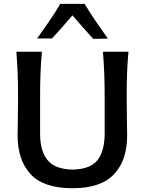

<svg xmlns="http://www.w3.org/2000/svg" viewBox="-20 -988 770 1020"><path d="M365.5 12Q211 12 142.2 -63Q73.5 -138 73.5 -268.5Q73.5 -298.5 74.8 -356.2Q76 -414 76 -474.5Q76 -542.5 73.8 -598Q71.5 -653.5 67 -713H202.5Q197.5 -653.5 195.2 -598Q193 -542.5 193 -474.5V-277.5Q193 -186 232.5 -137.5Q272 -89 365 -87Q460 -89 498 -137.2Q536 -185.5 536 -278V-474.5Q536 -542.5 533.8 -598Q531.5 -653.5 527 -713H662.5Q657 -653.5 655 -598Q653 -542.5 653 -474.5Q653 -414 654.2 -355.8Q655.5 -297.5 655.5 -268Q655.5 -136.5 585.5 -62.2Q515.5 12 365.5 12ZM475.5 -781.5Q447 -812.5 419.2 -843.8Q391.5 -875 365 -906.5Q313 -845 256 -783.5H177Q210 -829.5 241.5 -875.2Q273 -921 300.5 -967.5H429.5Q457.5 -921 488.8 -875Q520 -829 553 -783Z"/></svg>

Font: Commissioner Flair Medium
Style: Regular
Weight: 500
Designer: Kostas Bartsokas
Foundry: Kostas Bartsokas
Version: Version 1.000; ttfautohint (v1.8.3)